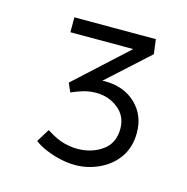

<svg xmlns="http://www.w3.org/2000/svg" viewBox="-65 -835 473 485"><g transform="rotate(15 171.0 -592.0)"><path d="M171 -412Q152 -412 132 -416.5Q112 -421 94 -428.5Q76 -436 63 -446L84 -480Q111 -463 130 -458Q149 -453 165 -453Q203 -453 230.5 -472.5Q258 -492 258 -530Q258 -563 233.5 -582.5Q209 -602 176 -602Q158 -602 143 -597.5Q128 -593 112 -586L102 -609L246 -741V-733H73V-772H286L291 -734L171 -625L142 -617Q156 -627 168 -631.5Q180 -636 189 -636Q239 -636 270 -606.5Q301 -577 301 -531Q301 -494 283 -467.5Q265 -441 234.5 -426.5Q204 -412 171 -412Z"/></g></svg>

Font: Lexend Peta ExtraLight
Style: Regular
Weight: 250
Version: Version 1.007